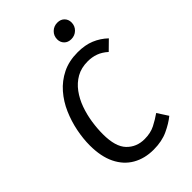

<svg xmlns="http://www.w3.org/2000/svg" viewBox="-268 -1004 1116 1116"><g transform="rotate(-45 289.5 -446.5)"><path d="M394 -701.1Q454.1 -701.1 498.7 -682.6Q543.3 -664.1 579.3 -630L522.8 -574.5Q493.9 -600.4 463.4 -611.5Q433 -622.5 398 -622.5Q344.1 -622.5 304.8 -600Q265.4 -577.5 237.5 -539.6Q209.6 -501.6 192.6 -454.2Q175.7 -406.8 168.2 -356.9Q160.7 -307 160.7 -260.1Q160.7 -157.4 203.6 -113Q246.4 -68.6 312.2 -68.6Q362.1 -68.6 399.1 -87.6Q436 -106.6 467 -128.6L509.3 -63.1Q475.3 -35 424.7 -11.5Q374.1 12.1 306 12.1Q232.9 12.1 177.3 -19.9Q121.7 -51.9 91.2 -114.5Q60.7 -177 60.7 -268Q60.7 -323 72.7 -383.1Q84.7 -443.1 109.2 -499.6Q133.7 -556.1 173.2 -601.6Q212.8 -647.1 267.3 -674.1Q321.9 -701.1 394 -701.1ZM422 -780.6Q394.8 -780.6 378.7 -797.2Q362.6 -813.8 362.6 -838Q362.6 -867.2 382.8 -886.8Q402.9 -906.5 432.2 -906.5Q459.3 -906.5 475.4 -889.9Q491.5 -873.3 491.5 -849.1Q491.5 -819.9 471.4 -800.3Q451.2 -780.6 422 -780.6Z"/></g></svg>

Font: Fira Sans Variable
Style: Italic
Weight: 397
Italic angle: -8°
Designer: Carrois Corporate & Edenspiekermann AG
Foundry: Carrois Corporate GbR & Edenspiekermann AG
Version: Version 4.202